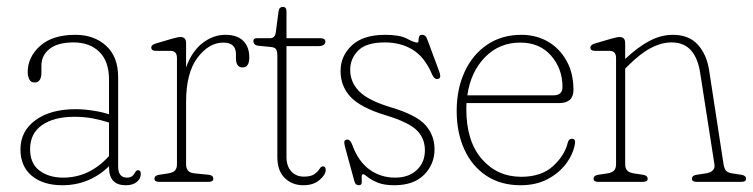

<svg xmlns="http://www.w3.org/2000/svg" viewBox="-20 -538 2227 568"><path d="M40.5 -96Q40.5 -150 85 -182.5Q129.5 -215 203.5 -215Q227 -215 253.8 -211Q280.5 -207 302.5 -200V-302.5Q302.5 -356.5 274 -384.5Q245.5 -412.5 197.5 -412.5Q150.5 -412.5 126.5 -393.2Q102.5 -374 102.5 -344V-323.5Q102.5 -294 82.5 -294Q71.5 -294 66.8 -303Q62 -312 62 -325Q62 -369 98.5 -402Q135 -435 203 -435Q258.5 -435 294 -402.5Q329.5 -370 329.5 -310V-45.5Q329.5 -12.5 356 -12.5Q371.5 -12.5 378.5 -26Q383 -34.5 388 -34.5Q396.5 -34.5 396.5 -23.5Q396.5 -9.5 384.8 0.2Q373 10 352 10Q302.5 10 302.5 -43V-46.5Q275.5 -19.5 240.5 -4.8Q205.5 10 164.5 10Q107.5 10 74 -18Q40.5 -46 40.5 -96ZM69 -97Q69 -54 97 -33.2Q125 -12.5 166.5 -12.5Q245 -12.5 302.5 -76.5V-175.5Q279.5 -183 254 -187.8Q228.5 -192.5 200 -192.5Q139.5 -192.5 104.2 -167.8Q69 -143 69 -97Z M530.5 -410.5V-338.5Q547.5 -386 579 -410.5Q610.5 -435 647 -435Q681.5 -435 699.5 -417.2Q717.5 -399.5 717.5 -368Q717.5 -338.5 697.5 -338.5Q678 -338.5 678 -366.5V-378Q678 -412 640.5 -412Q598 -412 564.2 -367.2Q530.5 -322.5 530.5 -236.5V-52Q530.5 -40.5 536 -33.5Q541.5 -26.5 556.5 -25L597 -21Q611 -19.5 611 -9Q611 0 597 0H451Q437 0 437 -9Q437 -19 451 -21L477.5 -25Q492.5 -27.5 498 -34Q503.5 -40.5 503.5 -52V-366.5Q503.5 -387.5 484.5 -387.5H442Q427.5 -387.5 427.5 -397.5Q427.5 -405.5 441.5 -409.5L489 -423.5Q506.5 -428.5 514 -428.5Q530.5 -428.5 530.5 -410.5Z M781 -399 746 -402.5Q735.5 -403.5 732.5 -408Q729.5 -412.5 729.5 -416.5Q729.5 -425 740 -425H779.5Q793.5 -425 796 -443L804 -504Q805.5 -517.5 817 -517.5Q827.5 -517.5 827.5 -504.5V-425H926Q942.5 -425 942.5 -415.5Q942.5 -401.5 921 -401.5H827.5V-73.5Q827.5 -46.5 841.8 -31Q856 -15.5 879 -15.5Q900 -15.5 910.2 -23Q920.5 -30.5 925.2 -38.2Q930 -46 935 -46Q943.5 -46 943.5 -35Q943.5 -21 925.2 -5.5Q907 10 877.5 10Q844.5 10 822.5 -11.2Q800.5 -32.5 800.5 -74V-373Q800.5 -385.5 797 -391.8Q793.5 -398 781 -399Z M1149 -12.5Q1189 -12.5 1213 -35Q1237 -57.5 1237 -93.5Q1237 -129 1212.8 -152.8Q1188.5 -176.5 1121 -197Q1047 -219.5 1017.2 -251.2Q987.5 -283 987.5 -328Q987.5 -372.5 1021 -403.8Q1054.5 -435 1119.5 -435Q1163 -435 1184.2 -423.5Q1205.5 -412 1214.5 -412Q1218 -412 1218 -417.8Q1218 -423.5 1219.8 -429.2Q1221.5 -435 1229 -435Q1234 -435 1237.8 -432Q1241.5 -429 1245 -419L1279 -327.5Q1286 -309.5 1278.5 -305.5Q1266 -299.5 1257.5 -319.5Q1236 -369.5 1200.8 -391Q1165.5 -412.5 1118.5 -412.5Q1064 -412.5 1040 -388.8Q1016 -365 1016 -331Q1016 -295.5 1042.2 -268.2Q1068.5 -241 1136.5 -220.5Q1212 -198 1238.8 -167.8Q1265.5 -137.5 1265.5 -96Q1265.5 -52.5 1234.8 -21.2Q1204 10 1146.5 10Q1115.5 10 1096.2 1.8Q1077 -6.5 1067.5 -14.5Q1058 -22.5 1055 -22.5Q1049.5 -22.5 1050 -14.5Q1050.5 -6.5 1050.2 1.8Q1050 10 1041.5 10Q1031.5 10 1028.5 -1.5L1003.5 -93Q999 -109 998.5 -115.5Q998 -122 1003 -124Q1014.5 -129.5 1022.5 -108.5Q1040 -60.5 1073 -36.5Q1106 -12.5 1149 -12.5Z M1676.5 -272Q1676.5 -233 1633.5 -233H1360Q1359.5 -224.5 1359.5 -215.5Q1359.5 -120.5 1405.2 -67.8Q1451 -15 1522 -15Q1581.5 -15 1616 -46.5Q1650.5 -78 1659.5 -115.5Q1662.5 -127.5 1671.5 -127.5Q1683.5 -127.5 1681 -113Q1675.5 -81.5 1654.5 -53.5Q1633.5 -25.5 1599.5 -7.8Q1565.5 10 1520 10Q1461.5 10 1419 -18Q1376.5 -46 1353.8 -95.8Q1331 -145.5 1331 -210Q1331 -274.5 1354.5 -325.5Q1378 -376.5 1421.2 -405.8Q1464.5 -435 1522.5 -435Q1566 -435 1600.8 -415Q1635.5 -395 1656 -358.2Q1676.5 -321.5 1676.5 -272ZM1519 -412Q1457 -412 1414.8 -368.8Q1372.5 -325.5 1362.5 -256H1617.5Q1644 -256 1644 -280.5Q1644 -335 1610.2 -373.5Q1576.5 -412 1519 -412Z M1829.5 -410.5V-363.5Q1866.5 -398.5 1901 -416.8Q1935.5 -435 1970.5 -435Q2018 -435 2044.5 -405.8Q2071 -376.5 2078 -329L2120.5 -52Q2122.5 -40.5 2127 -34Q2131.5 -27.5 2146.5 -25L2173 -21Q2187 -19 2187 -9Q2187 0 2173 0H2041Q2027 0 2027 -9Q2027 -19 2041 -21L2067.5 -25Q2097 -29.5 2093.5 -52L2051.5 -321.5Q2045 -365.5 2024.2 -389Q2003.5 -412.5 1966.5 -412.5Q1937 -412.5 1905.8 -396.2Q1874.5 -380 1838 -343.5L1829.5 -335V-52Q1829.5 -40.5 1835 -34Q1840.5 -27.5 1855.5 -25L1882 -21Q1896 -19 1896 -9Q1896 0 1882 0H1750Q1736 0 1736 -9Q1736 -19 1750 -21L1776.5 -25Q1791.5 -27.5 1797 -34Q1802.5 -40.5 1802.5 -52V-366.5Q1802.5 -387.5 1783.5 -387.5H1741Q1726.5 -387.5 1726.5 -397.5Q1726.5 -405.5 1740.5 -409.5L1788 -423.5Q1805.5 -428.5 1813 -428.5Q1829.5 -428.5 1829.5 -410.5Z"/></svg>

Font: Fraunces 144pt SuperSoft Thin
Style: Regular
Weight: 100
Version: Version 1.000;[0bf87f6ff]